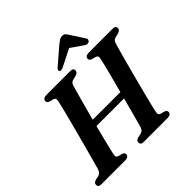

<svg xmlns="http://www.w3.org/2000/svg" viewBox="-222 -1113 1317 1317"><g transform="rotate(-45 436.0 -455.0)"><path d="M238.5 -87.5Q235 -72.5 239 -64.8Q243 -57 254 -54L280 -47.5Q290.5 -44 295.5 -38.8Q300.5 -33.5 300.5 -25.5Q300.5 -14 291.2 -7Q282 0 266 0H34Q17 0 11 -6.2Q5 -12.5 5 -22Q4.5 -32.5 11.5 -39Q18.5 -45.5 28.5 -48.5L56.5 -54.5Q70 -58 77.8 -65.8Q85.5 -73.5 91 -90.5Q96 -108.5 105 -141Q114 -173.5 125.2 -215.2Q136.5 -257 149 -303.8Q161.5 -350.5 173.8 -397Q186 -443.5 197 -485.5Q208 -527.5 216 -560.8Q224 -594 228 -613Q231 -626.5 227.8 -634.2Q224.5 -642 212 -645.5L185.5 -652.5Q175 -656 170 -661.2Q165 -666.5 165 -674.5Q165 -686.5 174.8 -693.2Q184.5 -700 202.5 -700H432.5Q449.5 -700 455.2 -694Q461 -688 461 -678.5Q461 -668.5 454.2 -661.8Q447.5 -655 436 -651.5L406.5 -644Q393.5 -641 387 -634.2Q380.5 -627.5 375.5 -612Q369.5 -591.5 359.8 -556.2Q350 -521 337.8 -476.2Q325.5 -431.5 312.5 -382.8Q299.5 -334 287.2 -286.2Q275 -238.5 264.8 -197.8Q254.5 -157 247.5 -127.8Q240.5 -98.5 238.5 -87.5ZM245 -355H633.5L619 -306.5H230.5ZM649.5 -87.5Q646 -72.5 650 -64.8Q654 -57 665.5 -54L691 -47.5Q701.5 -44 706.2 -38.8Q711 -33.5 711 -25.5Q711 -14 701.8 -7Q692.5 0 676.5 0H445.5Q428 0 422 -6.2Q416 -12.5 416 -22Q415.5 -32.5 422.5 -39Q429.5 -45.5 440 -48.5L468 -54.5Q481.5 -58 489 -65.8Q496.5 -73.5 502 -90.5Q507 -108.5 516 -141Q525 -173.5 536 -215.2Q547 -257 559.5 -303.8Q572 -350.5 584.2 -397Q596.5 -443.5 607.5 -485.5Q618.5 -527.5 626.8 -560.8Q635 -594 638.5 -613Q641.5 -626.5 638.5 -634.2Q635.5 -642 622.5 -645.5L596.5 -652.5Q585.5 -656 580.8 -661.2Q576 -666.5 576 -674.5Q576 -686.5 585.5 -693.2Q595 -700 613.5 -700H843.5Q860.5 -700 866.2 -694Q872 -688 872 -678.5Q872 -668.5 865.2 -661.8Q858.5 -655 847 -651.5L817.5 -644Q804.5 -641 798 -634.2Q791.5 -627.5 786.5 -612Q780.5 -591.5 770.5 -556.2Q760.5 -521 748.5 -476.2Q736.5 -431.5 723.5 -382.8Q710.5 -334 698.2 -286.2Q686 -238.5 675.5 -197.8Q665 -157 658.2 -127.8Q651.5 -98.5 649.5 -87.5ZM572 -834.5H513.5L628.5 -755Q646.5 -742.5 662.5 -752.5Q668 -756.5 671 -764.2Q674 -772 668 -780.5L600.5 -884.5Q592.5 -896.5 585 -903.5Q577.5 -910.5 563 -910.5Q549 -910.5 537.5 -903.5Q526 -896.5 511 -884.5L390 -780.5Q379.5 -772 377.8 -764.2Q376 -756.5 379.5 -752.5Q384.5 -747.5 393.5 -748.2Q402.5 -749 414.5 -755Z"/></g></svg>

Font: Fraunces SemiBold
Style: Italic
Weight: 600
Italic angle: -16°
Version: Version 1.000;[b76b70a41]